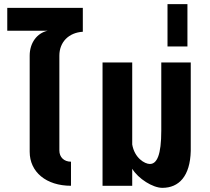

<svg xmlns="http://www.w3.org/2000/svg" viewBox="-20 -895 1011 925"><path d="M322 0V-116C288 -116 266 -138 266 -170V-627C266 -692 311 -738 379 -742V-857H15V-747H210C158 -736 123 -688 123 -627V-164C123 -66 203 0 322 0Z M762 10C842 10 896 -46 899 -168V-594H757V-266C757 -148 736 -105 702 -105C677 -105 628 -134 617 -199V-594H474V0H617V-82C646 -34 716 10 762 10Z M787 -671H883V-875H787Z"/></svg>

Font: Vanilla Cream Black
Style: Regular
Weight: 900
Designer: Jeremy Tribby, Jinavaṁso
Foundry: Tribby Type
Version: Version 1.422;Glyphs 3.1.2 (3151)